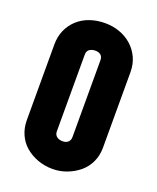

<svg xmlns="http://www.w3.org/2000/svg" viewBox="-118 -666 613 749"><g transform="rotate(20 189.0 -291.5)"><path d="M347 -134Q347 -102 334.5 -75Q322 -48 300 -29.5Q278 -11 249.5 0Q221 11 190 11Q156 11 127 0Q98 -11 76.5 -29.5Q55 -48 43 -75Q31 -102 31 -134V-448Q31 -481 43 -508Q55 -535 76.5 -554.5Q98 -574 127 -584Q156 -594 190 -594Q221 -594 249.5 -584Q278 -574 300 -554.5Q322 -535 334.5 -508Q347 -481 347 -448ZM221 -451Q221 -466 212.5 -473Q204 -480 190 -480Q175 -480 165.5 -473Q156 -466 156 -451V-133Q156 -119 165.5 -111.5Q175 -104 190 -104Q204 -104 212.5 -111.5Q221 -119 221 -133Z"/></g></svg>

Font: H.H. Samuel
Style: Regular
Weight: 900
Width: 1
Designer: deFharo
Foundry: deFharo
Version: Version 1.009